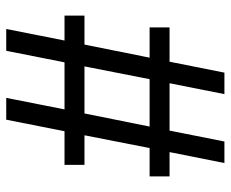

<svg xmlns="http://www.w3.org/2000/svg" viewBox="-82 -658 740 616"><g transform="rotate(90 288.0 -350.0)"><path d="M331 -187H180L143 0H73L110 -187H30V-251H123L165 -460H68V-524H178L213 -700H282L247 -524H399L434 -700H503L468 -524H546V-460H455L414 -251H509V-187H401L364 0H294ZM344 -251 386 -460H234L193 -251Z"/></g></svg>

Font: Lexend HM
Style: Regular
Weight: 400
Designer: Bonnie Shaver-Troup, Thomas Jockin, Octavio Pardo
Foundry: Lexend
Version: Version 1.091